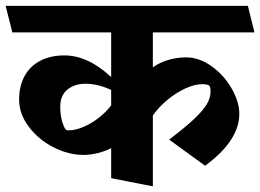

<svg xmlns="http://www.w3.org/2000/svg" viewBox="-45 -600 906 668"><path d="M787.6 -204.1Q787.6 -110.8 668.5 -23.4L543.5 -114.3Q599.1 -156.7 629.9 -185.5Q660.6 -214.4 674.1 -236.8Q687.5 -259.3 687.5 -281.2Q687.5 -296.9 683.6 -301.3Q678.2 -307.1 658.7 -307.1Q631.8 -307.1 599.6 -292.2Q567.4 -277.3 537.4 -252.4Q507.3 -227.5 486.8 -198.2V48.3L341.8 20V-84.5Q322.3 -74.2 295.9 -67.6Q269.5 -61 246.1 -61Q193.4 -61 141.1 -87.6Q88.9 -114.3 55.2 -158.9Q21.5 -203.6 21.5 -253.9Q21.5 -300.8 40.5 -335.4Q59.6 -370.1 95.2 -388.7Q130.9 -407.2 179.2 -407.2Q260.7 -407.2 341.8 -332V-487.3H-2L-25.4 -579.6H817.4L840.3 -487.3H486.8V-365.7Q510.7 -382.8 541 -391.6Q571.3 -400.4 602.1 -400.4Q648.4 -400.4 691.4 -369.4Q734.4 -338.4 761 -292Q787.6 -245.6 787.6 -204.1ZM341.8 -233.4V-287.1Q295.4 -308.6 252.9 -308.6Q214.4 -308.6 189.5 -288.3Q164.6 -268.1 164.6 -229Q164.6 -184.1 181.2 -152.3Q184.6 -146.5 193.8 -146.5Q216.8 -146.5 244.6 -158.2Q272.5 -169.9 298.3 -189.9Q324.2 -210 341.8 -233.4Z"/></svg>

Font: Vesper Libre Heavy
Style: Regular
Weight: 900
Designer: Robert Keller & Kimya Gandhi
Foundry: Mota Italic
Version: Version 1.058